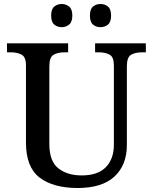

<svg xmlns="http://www.w3.org/2000/svg" viewBox="-20 -931 765 961"><path d="M369 10Q247 10 178.5 -42Q110 -94 110 -217V-603Q110 -646 88 -657.5Q66 -669 37 -669H15V-714H321V-669H300Q270 -669 248.5 -657Q227 -645 227 -599V-210Q227 -124 272 -88.5Q317 -53 389 -53Q470 -53 510 -94.5Q550 -136 550 -207V-603Q550 -646 528.5 -657.5Q507 -669 477 -669H456V-714H710V-669H689Q658 -669 636.5 -657Q615 -645 615 -599V-205Q615 -105 553 -47.5Q491 10 369 10ZM483 -795Q461 -795 445.5 -808Q430 -821 430 -853Q430 -885 445.5 -898Q461 -911 483 -911Q505 -911 520.5 -898Q536 -885 536 -853Q536 -821 520.5 -808Q505 -795 483 -795ZM289 -795Q267 -795 251.5 -808Q236 -821 236 -853Q236 -885 251.5 -898Q267 -911 289 -911Q310 -911 326 -898Q342 -885 342 -853Q342 -821 326 -808Q310 -795 289 -795Z"/></svg>

Font: Noto Serif Bengali Medium
Style: Regular
Weight: 500
Designer: Juan Bruce, Universal Thirst, Indian Type Foundry and the Monotype Design Team.
Foundry: Monotype Imaging Inc.
Version: Version 2.003; ttfautohint (v1.8.4.7-5d5b)